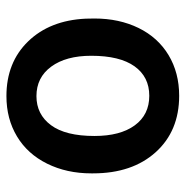

<svg xmlns="http://www.w3.org/2000/svg" viewBox="-10 -568 588 609"><g transform="rotate(-90 284.5 -264.0)"><path d="M38.6 -269Q38.6 -346.7 69.3 -408.9Q100.1 -471.2 155.8 -504.6Q211.4 -538.1 283.7 -538.1Q390.6 -538.1 457.3 -469.2Q523.9 -400.4 529.3 -286.6L529.8 -258.8Q529.8 -180.7 499.8 -119.1Q469.7 -57.6 413.8 -23.9Q357.9 9.8 284.7 9.8Q172.9 9.8 105.7 -64.7Q38.6 -139.2 38.6 -263.2ZM157.2 -258.8Q157.2 -177.2 190.9 -131.1Q224.6 -85 284.7 -85Q344.7 -85 378.2 -131.8Q411.6 -178.7 411.6 -269Q411.6 -349.1 377.2 -396Q342.8 -442.9 283.7 -442.9Q225.6 -442.9 191.4 -396.7Q157.2 -350.6 157.2 -258.8Z"/></g></svg>

Font: RobotoDraft Medium
Style: Regular
Weight: 500
Version: Version 2.001152; 2014